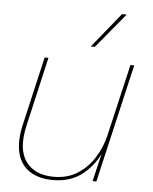

<svg xmlns="http://www.w3.org/2000/svg" viewBox="-52 -754 641 807"><g transform="rotate(5 268.5 -350.0)"><path d="M202 10Q142 10 103 -15.5Q64 -41 51.5 -90.5Q39 -140 55 -210L122 -500H138L71 -208Q48 -108 85.5 -56Q123 -4 204 -4Q261 -4 303.5 -31Q346 -58 374 -102.5Q402 -147 414 -199L484 -500H500L384 0H368L401 -140L405 -139Q380 -74 328.5 -32Q277 10 202 10ZM430 -710H450L328 -563H311Z"/></g></svg>

Font: Kantumruy Pro Thin
Style: Italic
Weight: 250
Italic angle: -13°
Version: Version 1.002